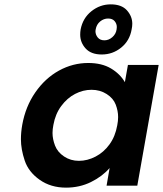

<svg xmlns="http://www.w3.org/2000/svg" viewBox="-20 -852 748 881"><path d="M584 -717Q575 -665 536 -633.5Q497 -602 447 -602Q398 -602 373 -629.5Q348 -657 348 -693Q348 -705 350 -717Q360 -769 399.5 -800.5Q439 -832 488 -832Q538 -832 562.5 -804.5Q587 -777 587 -743Q587 -731 584 -717ZM515 -717Q516 -723 516 -728Q516 -743 506 -755Q496 -767 476 -767Q456 -767 439.5 -753.5Q423 -740 419 -717Q418 -713 418 -709Q418 -693 428.5 -680Q439 -667 459 -667Q479 -667 495.5 -681.5Q512 -696 515 -717ZM82 -279Q97 -363 142 -428Q187 -493 250.5 -528Q314 -563 385 -563Q447 -563 489 -538Q531 -513 553 -475L567 -554H708L610 0H469L483 -81Q449 -42 397 -16.5Q345 9 283 9Q213 9 162 -27Q111 -63 93.5 -115Q76 -167 76 -213Q76 -245 82 -279ZM518 -277Q522 -297 522 -315Q522 -343 511 -372Q500 -401 469.5 -420.5Q439 -440 400 -440Q361 -440 324.5 -421Q288 -402 261 -365.5Q234 -329 225 -279Q221 -259 221 -242Q221 -214 232.5 -184Q244 -154 274 -134Q304 -114 342 -114Q381 -114 418.5 -133.5Q456 -153 482.5 -189.5Q509 -226 518 -277Z"/></svg>

Font: Fz Poppins SemBd
Style: Italic
Weight: 600
Italic angle: -10°
Designer: Ninad Kale (Devanagari), Jonny Pinhorn (Latin)
Foundry: Indian Type Foundry
Version: Vit hóa bi Vntype.Com & FontZin.Com